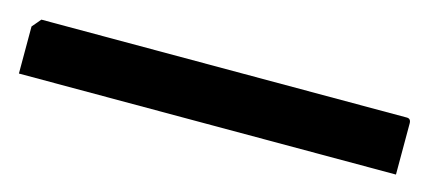

<svg xmlns="http://www.w3.org/2000/svg" viewBox="-26 -95 607 272"><g transform="rotate(15 278.0 41.0)"><path d="M2 82V13L13 0H549Q555 0 555 7V82Z"/></g></svg>

Font: Kreon SemiBold
Style: Regular
Weight: 600
Designer: Julia Petretta
Foundry: Julia Petretta and Eli Heuer
Version: Version 2.002